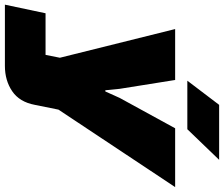

<svg xmlns="http://www.w3.org/2000/svg" viewBox="-118 -682 936 803"><g transform="rotate(90 350.5 -281.0)"><path d="M-31 167 5 -3H179L191 -63L71 -545H284L321 -313L327 -253H332L359 -313L486 -545H732L408 -57L388 42Q376 106 331 136.5Q286 167 225 167ZM287 -596 388 -729H618L490 -596Z"/></g></svg>

Font: Hubot Sans Condensed ExtraLight Black
Style: Italic
Weight: 900
Italic angle: -12.0243°
Version: Version 2.000